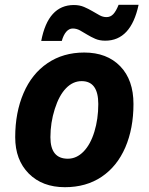

<svg xmlns="http://www.w3.org/2000/svg" viewBox="-20 -777 625 807"><path d="M541 -339.8C541 -407.2 522.5 -460.1 485.4 -498.5C448.2 -536.9 397.8 -556.2 334 -556.2C275.1 -556.2 223.6 -541.3 179.7 -511.5C135.7 -481.7 102.1 -439.7 78.9 -385.5C55.6 -331.3 43.9 -269.5 43.9 -200.2C43.9 -136.7 62.9 -85.9 100.8 -47.6C138.8 -9.4 189.5 9.8 252.9 9.8C312.5 9.8 363.9 -4.8 407.2 -33.9C450.5 -63.1 483.6 -104.2 506.6 -157.2C529.5 -210.3 541 -271.2 541 -339.8ZM393.1 -339.8C393.1 -297.9 387.6 -259 376.7 -223.4C365.8 -187.7 350.6 -159.9 331.1 -139.9C311.5 -119.9 289.6 -109.9 265.1 -109.9C216.3 -109.9 191.9 -140 191.9 -200.2C191.9 -240.9 198 -280.4 210.2 -318.8C222.4 -357.3 238.2 -386.4 257.6 -406.2C276.9 -426.1 298.8 -436 323.2 -436C369.8 -436 393.1 -404 393.1 -339.8ZM422.4 -606C494.3 -606 541 -656.2 562.5 -756.8H478.5C471.4 -738.9 463.9 -725.8 456.1 -717.5C448.2 -709.2 438.8 -705.1 427.7 -705.1C417.6 -705.1 407.9 -707.7 398.4 -712.9C389 -718.1 378.9 -723.9 368.2 -730.2C357.4 -736.6 345.8 -742.4 333.3 -747.8C320.7 -753.2 306.5 -755.9 290.5 -755.9C218.3 -755.9 172.5 -705.6 153.3 -605H239.7C244.3 -621.6 250.6 -634.4 258.5 -643.6C266.5 -652.7 275.6 -657.2 285.6 -657.2C296.4 -657.2 306.6 -654.5 316.2 -649.2C325.8 -643.8 335.8 -637.9 346.2 -631.6C356.6 -625.2 367.9 -619.4 380.1 -614C392.3 -608.6 406.4 -606 422.4 -606Z"/></svg>

Font: OpenSans
Style: Bold Italic
Weight: 700
Italic angle: -12°
Foundry: Ascender Corporation
Version: Version 1.10; ttfautohint (v1.2) -l 8 -r 50 -G 200 -x 14 -D 